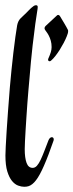

<svg xmlns="http://www.w3.org/2000/svg" viewBox="-20 -716 284 743"><path d="M180.7 -185.1Q183.6 -185.1 185.8 -182.9Q188 -180.7 188 -176.8Q188 -173.3 186.5 -169.9Q176.8 -141.6 167.7 -117.9Q158.7 -94.2 149.9 -74.2Q141.6 -55.2 134 -41.5Q126.5 -27.8 119.4 -18.6Q112.3 -9.3 105.2 -3.7Q98.1 2 90.8 4.4Q83.5 6.8 73.7 6.8Q63 6.8 50.3 2.2Q37.6 -2.4 26.6 -15.6Q15.6 -28.8 8.3 -52.5Q1 -76.2 1 -114.3Q1 -124.5 2.2 -148.9Q3.4 -173.3 5.6 -207.8Q7.8 -242.2 11 -285.6Q14.2 -329.1 18.1 -377.4Q20.5 -407.2 24.2 -442.6Q27.8 -478 31.7 -511.7Q35.6 -545.4 39.6 -573.7Q43.5 -602.1 46.4 -618.2Q49.8 -635.3 59.6 -645Q69.3 -654.8 81.5 -666Q85.9 -670.4 90.8 -675.5Q95.7 -680.7 100.6 -685.1Q105.5 -689.5 110.1 -692.6Q114.7 -695.8 119.1 -695.8Q126 -695.8 126 -689Q126 -683.6 123.5 -669.4Q121.1 -655.3 116.7 -624Q112.3 -592.8 106.2 -539.8Q100.1 -486.8 93.3 -403.8Q91.8 -387.2 89.8 -364.3Q87.9 -341.3 85.9 -315.7Q84 -290 82.3 -263.4Q80.6 -236.8 79.1 -213.1Q77.6 -189.5 76.7 -169.9Q75.7 -150.4 75.7 -138.7Q75.7 -105 82.8 -85.7Q89.8 -66.4 106.4 -66.4Q115.7 -66.4 123 -74.7Q130.4 -83 137.2 -97.4Q144 -111.8 151.4 -131.1Q158.7 -150.4 167.5 -172.9Q169.9 -178.7 173.3 -181.9Q176.8 -185.1 180.7 -185.1ZM241.7 -602.5Q243.7 -599.6 243.7 -596.2Q243.7 -591.3 242.2 -586.2Q240.7 -581.1 238.3 -575.2Q233.4 -563 226.3 -549.6Q219.2 -536.1 211.2 -523.4Q203.1 -510.7 194.8 -500Q186.5 -489.3 179.2 -482.9Q176.8 -481 175.5 -480Q174.3 -479 171.4 -479Q169.4 -479 167.7 -480.7Q166 -482.4 166 -484.9Q166 -487.8 168 -491.7Q173.3 -503.4 176.5 -513.7Q179.7 -523.9 179.7 -533.7Q179.7 -547.4 176.5 -558.6Q173.3 -569.8 168.9 -578.1Q164.6 -586.4 160.6 -591.6Q156.7 -596.7 156.2 -597.7Q152.3 -603 152.3 -606.4Q152.3 -611.3 156.2 -615.2L197.8 -653.8Q200.2 -655.8 201.4 -657Q202.6 -658.2 205.6 -658.2Q209 -658.2 211.9 -653.8Q213.4 -651.4 217.8 -644Q222.2 -636.7 227.3 -628.2Q232.4 -619.6 236.6 -612.1Q240.7 -604.5 241.7 -602.5Z"/></svg>

Font: Engagement
Style: Regular
Weight: 400
Designer: Astigmatic (AOETI)
Foundry: Astigmatic (AOETI)
Version: Version 1.000